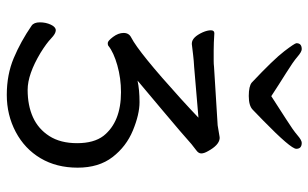

<svg xmlns="http://www.w3.org/2000/svg" viewBox="-196 -574 931 580"><g transform="rotate(90 270.0 -283.5)"><path d="M223 -233Q251 -239 288 -239Q325 -239 373.5 -219Q422 -199 454 -157.5Q486 -116 486 -52Q486 12 457.5 60Q429 108 378 135Q327 162 266 162Q205 162 155 141Q105 120 57 87Q47 80 47 62Q47 44 54 29Q61 14 71 14Q81 14 95.5 28Q110 42 139 60Q204 99 251 99Q298 99 333.5 83Q369 67 390.5 33.5Q412 0 412 -50.5Q412 -101 390 -130Q348 -183 258 -183Q216 -183 177 -172Q138 -161 118 -145Q116 -143 109.5 -143Q103 -143 91 -159Q79 -175 79 -191Q79 -207 93 -214Q138 -237 278 -364Q311 -394 335 -417L182 -404Q163 -403 146.5 -401Q130 -399 113 -397H111Q92 -397 77 -430Q71 -444 71 -454.5Q71 -465 80 -465Q110 -463 132 -463H164Q173 -463 181 -464L358 -475L394 -481H398Q418 -479 436 -446Q443 -434 443 -425.5Q443 -417 433 -410L415 -396Q385 -369 313.5 -309Q242 -249 223 -233ZM270 -637Q305 -660 339 -681.5Q373 -703 388 -716Q403 -729 411 -729Q429 -729 429 -712.5Q429 -696 343 -612Q323 -593 311 -581Q299 -569 269.5 -569Q240 -569 229 -578Q159 -644 134.5 -676Q110 -708 110 -713Q110 -729 128 -729Q136 -729 151 -716Q166 -703 200.5 -681.5Q235 -660 270 -637Z"/></g></svg>

Font: Fusion Kai T
Style: Regular
Weight: 400
Designer: Fontworks Inc.
Version: Version 24.134;May 13, 2024